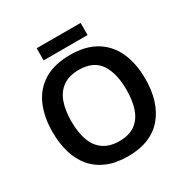

<svg xmlns="http://www.w3.org/2000/svg" viewBox="-194 -1031 1174 1207"><g transform="rotate(-30 393.5 -428.0)"><path d="M730 -358Q730 -275 709 -207.5Q688 -140 646.5 -91Q605 -42 542 -16Q479 10 394 10Q307 10 244 -16.5Q181 -43 139.5 -91.5Q98 -140 77.5 -208Q57 -276 57 -359Q57 -469 93.5 -551.5Q130 -634 205 -679.5Q280 -725 395 -725Q507 -725 581.5 -679.5Q656 -634 693 -551.5Q730 -469 730 -358ZM193 -358Q193 -278 214 -220Q235 -162 280 -131Q325 -100 394 -100Q464 -100 508 -131Q552 -162 572.5 -220Q593 -278 593 -358Q593 -479 546.5 -547.5Q500 -616 395 -616Q325 -616 280 -585Q235 -554 214 -496Q193 -438 193 -358ZM553 -866V-778H234V-866Z"/></g></svg>

Font: Noto Sans Khmer SemiBold
Style: Regular
Weight: 600
Version: Version 2.003